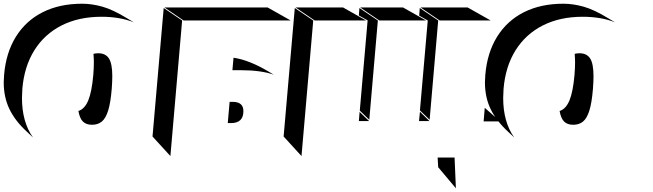

<svg xmlns="http://www.w3.org/2000/svg" viewBox="-100 -846 3505 1031"><path d="M-80 -404Q-80 -324 -49.5 -260.5Q-19 -197 44 -139L77 -108Q18 -191 18 -320Q18 -335 20 -369Q30 -489 84.5 -576Q139 -663 231 -709.5Q323 -756 445 -756Q544 -756 619 -726L582 -748Q507 -794 450.5 -810Q394 -826 341 -826Q220 -826 129.5 -780.5Q39 -735 -14.5 -649Q-68 -563 -78 -444Q-80 -416 -80 -404ZM500 -369Q503 -408 503 -437Q503 -504 485 -532Q467 -560 428 -560Q414 -560 402 -557Q404 -531 404 -511Q404 -482 401 -444Q393 -353 374 -307Q355 -261 321 -250Q328 -210 345.5 -193Q363 -176 394 -176Q426 -176 447 -193.5Q468 -211 481 -253Q494 -295 500 -369Z M783 -806 886 -736H1461L1337 -806ZM815 -8 878 -736 779 -803 719 -113ZM1154 -536 1148 -469H1194Q1301 -469 1370 -445L1340 -463Q1237 -524 1154 -536ZM1207 -249Q1207 -299 1150 -299H1133L1123 -185H1140Q1207 -185 1207 -249Z M1866 -736 1742 -806H1487L1590 -736ZM2188 -736 2064 -806H1834L1937 -736ZM2535 -736 2411 -806H2158L2261 -736ZM1582 -736 1483 -803 1423 -113 1519 -8ZM1929 -736 1830 -803 1827 -763 1875 -736H1874L1832 -252L1883 -203ZM2253 -736 2154 -803 2151 -762 2197 -736 2155 -253 2207 -203ZM2586 -194 2503 -267 2497 -194ZM2206 -196 2155 -246 2150 -196ZM1882 -196 1831 -245 1827 -196ZM2348 165 2341 0H2250L2253 52Z M2504 -404Q2504 -324 2534.5 -260.5Q2565 -197 2628 -139L2661 -108Q2602 -191 2602 -320Q2602 -335 2604 -369Q2614 -489 2668.5 -576Q2723 -663 2815 -709.5Q2907 -756 3029 -756Q3128 -756 3203 -726L3166 -748Q3091 -794 3034.5 -810Q2978 -826 2925 -826Q2804 -826 2713.5 -780.5Q2623 -735 2569.5 -649Q2516 -563 2506 -444Q2504 -416 2504 -404ZM3084 -369Q3087 -408 3087 -437Q3087 -504 3069 -532Q3051 -560 3012 -560Q2998 -560 2986 -557Q2988 -531 2988 -511Q2988 -482 2985 -444Q2977 -353 2958 -307Q2939 -261 2905 -250Q2912 -210 2929.5 -193Q2947 -176 2978 -176Q3010 -176 3031 -193.5Q3052 -211 3065 -253Q3078 -295 3084 -369Z"/></svg>

Font: FFF_HK Layer Middle
Style: Regular
Weight: 400
Italic angle: -5°
Designer: bBox Type GmbH
Foundry: bBox Type GmbH
Version: Version 0.002